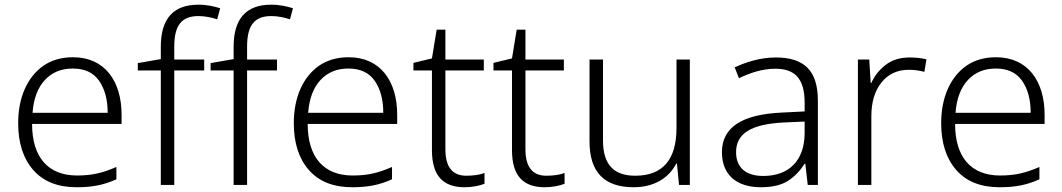

<svg xmlns="http://www.w3.org/2000/svg" viewBox="-20 -785 4510 815"><path d="M290 -542C240.7 -542 198.7 -529.8 164.1 -505.9C94.7 -457 57.1 -369.6 57.1 -262.2C57.1 -178.2 78.6 -111.8 121.1 -63.5C163.6 -14.6 225.1 9.8 305.2 9.8C373 9.8 420.9 0 474.1 -23.9V-76.2C444.8 -63.5 418 -54.2 393.1 -48.8C368.2 -43 339.8 -40 307.1 -40C184.1 -40 116.2 -117.7 116.2 -258.8H496.1V-297.9C496.1 -439.9 425.3 -542 290 -542ZM289.1 -494.1C338.9 -494.1 376 -477.1 400.4 -442.4C424.8 -407.7 437 -362.3 437 -306.2H118.2C122.6 -366.2 140.1 -412.6 170.4 -445.3C200.7 -478 240.2 -494.1 289.1 -494.1Z M846.7 -532.2H719.7V-586.9C719.7 -677.2 750.5 -716.8 822.8 -716.8C849.6 -716.8 877.9 -710.9 901.9 -703.1L914.6 -750C889.6 -757.8 858.9 -765.1 821.8 -765.1C715.8 -765.1 662.6 -705.6 662.6 -586.9V-534.2L564.9 -517.1V-485.8H662.6V0H719.7V-485.8H846.7ZM1155.8 -532.2H1028.8V-586.9C1028.8 -677.2 1059.6 -716.8 1131.8 -716.8C1158.7 -716.8 1187 -710.9 1210.9 -703.1L1223.6 -750C1198.7 -757.8 1168 -765.1 1130.9 -765.1C1024.9 -765.1 971.7 -705.6 971.7 -586.9V-534.2L874 -517.1V-485.8H971.7V0H1028.8V-485.8H1155.8Z M1460 -542C1410.6 -542 1368.7 -529.8 1334 -505.9C1264.6 -457 1227.1 -369.6 1227.1 -262.2C1227.1 -178.2 1248.5 -111.8 1291 -63.5C1333.5 -14.6 1395 9.8 1475.1 9.8C1543 9.8 1590.8 0 1644 -23.9V-76.2C1614.7 -63.5 1587.9 -54.2 1563 -48.8C1538.1 -43 1509.8 -40 1477.1 -40C1354 -40 1286.1 -117.7 1286.1 -258.8H1666V-297.9C1666 -439.9 1595.2 -542 1460 -542ZM1459 -494.1C1508.8 -494.1 1545.9 -477.1 1570.3 -442.4C1594.7 -407.7 1606.9 -362.3 1606.9 -306.2H1288.1C1292.5 -366.2 1310.1 -412.6 1340.3 -445.3C1370.6 -478 1410.2 -494.1 1459 -494.1Z M1959.5 -39.1C1900.4 -39.1 1870.6 -76.2 1870.6 -150.9V-485.8H2033.7V-532.2H1870.6V-659.2H1833.5L1813.5 -537.1L1734.9 -518.1V-485.8H1813.5V-147.9C1813.5 -36.1 1863.3 9.8 1952.6 9.8C1985.8 9.8 2016.6 2.9 2036.6 -4.9V-50.8C2016.6 -43 1988.8 -39.1 1959.5 -39.1Z M2299.3 -39.1C2240.2 -39.1 2210.4 -76.2 2210.4 -150.9V-485.8H2373.5V-532.2H2210.4V-659.2H2173.3L2153.3 -537.1L2074.7 -518.1V-485.8H2153.3V-147.9C2153.3 -36.1 2203.1 9.8 2292.5 9.8C2325.7 9.8 2356.4 2.9 2376.5 -4.9V-50.8C2356.4 -43 2328.6 -39.1 2299.3 -39.1Z M2851.6 -532.2V-242.2C2851.6 -106.9 2793 -39.1 2676.3 -39.1C2585.9 -39.1 2539.6 -85.9 2539.6 -189V-532.2H2482.4V-184.1C2482.4 -54.7 2544.9 9.8 2669.4 9.8C2759.8 9.8 2820.8 -32.2 2850.6 -90.8H2853.5L2862.3 0H2908.2V-532.2Z M3273.4 -541C3209.5 -541 3149.4 -522.9 3098.6 -499L3116.7 -453.1C3167.5 -477.1 3216.8 -493.2 3271.5 -493.2C3353 -493.2 3395.5 -452.6 3395.5 -349.1V-312L3298.3 -307.1C3132.8 -299.8 3044.4 -246.1 3044.4 -139.2C3044.4 -43 3106.4 9.8 3209.5 9.8C3258.8 9.8 3297.4 0.5 3325.2 -17.6C3353 -35.6 3376.5 -60.1 3395.5 -89.8H3398.4L3408.7 0H3451.7V-357.9C3451.7 -484.9 3394 -541 3273.4 -541ZM3395.5 -269V-216.8C3394 -105 3330.6 -38.1 3219.7 -38.1C3147.5 -38.1 3104.5 -72.3 3104.5 -139.2C3104.5 -219.2 3169.4 -257.8 3305.7 -265.1Z M3840.8 -541C3800.8 -541 3767.1 -530.8 3739.7 -509.8C3712.4 -488.8 3691.9 -462.9 3678.7 -433.1H3675.8L3669.9 -532.2H3621.6V0H3678.7V-292C3678.7 -351.1 3692.9 -398.9 3721.7 -435.1C3750.5 -470.7 3789.1 -488.8 3837.9 -488.8C3860.4 -488.8 3882.3 -485.8 3903.8 -480L3912.6 -533.2C3890.6 -538.6 3866.7 -541 3840.8 -541Z M4208 -542C4158.7 -542 4116.7 -529.8 4082 -505.9C4012.7 -457 3975.1 -369.6 3975.1 -262.2C3975.1 -178.2 3996.6 -111.8 4039.1 -63.5C4081.5 -14.6 4143.1 9.8 4223.1 9.8C4291 9.8 4338.9 0 4392.1 -23.9V-76.2C4362.8 -63.5 4335.9 -54.2 4311 -48.8C4286.1 -43 4257.8 -40 4225.1 -40C4102.1 -40 4034.2 -117.7 4034.2 -258.8H4414.1V-297.9C4414.1 -439.9 4343.3 -542 4208 -542ZM4207 -494.1C4256.8 -494.1 4293.9 -477.1 4318.4 -442.4C4342.8 -407.7 4355 -362.3 4355 -306.2H4036.1C4040.5 -366.2 4058.1 -412.6 4088.4 -445.3C4118.7 -478 4158.2 -494.1 4207 -494.1Z"/></svg>

Font: Noto Reveo Sans
Style: Regular
Weight: 300
Designer: Monotype Design Team
Foundry: Monotype Imaging Inc.
Version: Version 2.007